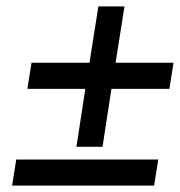

<svg xmlns="http://www.w3.org/2000/svg" viewBox="-20 -528 565 603"><path d="M31 -27 18 55H464L477 -27ZM66 -249H248L220 -67H302L330 -249H512L525 -331H343L371 -508H289L261 -331H79Z"/></svg>

Font: Charger Sport
Style: SeBdObl
Weight: 600
Designer: Jasper
Foundry: Cannot Into Space Fonts
Version: Version 1.1